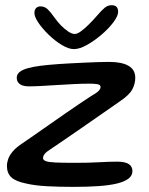

<svg xmlns="http://www.w3.org/2000/svg" viewBox="-20 -718 584 753"><path d="M268.2 14.9Q213.1 14.9 165 12.4Q116.8 9.9 82.2 1.7Q41.8 -6.4 24.5 -22.6Q7.2 -38.8 7.2 -66.9Q7.2 -80.4 12.3 -94.9Q17.4 -109.3 31 -125.2Q44.6 -141 70.4 -157.7Q88.2 -169.8 114.6 -188.2Q141 -206.6 171.6 -228Q202.1 -249.4 232.7 -270.6Q263.3 -291.7 289.8 -309.7Q316.2 -327.6 334 -339.1Q360.3 -354.1 367.4 -362Q374.4 -369.9 374.4 -376.9Q374.4 -385.4 362.7 -387.7Q350.9 -389.9 331.3 -389.9Q303.9 -389.9 271.2 -388.3Q238.4 -386.8 205.1 -384.6Q171.8 -382.4 142.5 -380.9Q113.1 -379.3 92.5 -379.3Q78.8 -379.3 68.2 -382.9Q57.7 -386.6 51.7 -394.1Q45.7 -401.6 45.7 -413.1Q45.7 -426.4 56.9 -435.6Q68.1 -444.7 89.2 -450.6Q110.4 -456.5 140.3 -460.2Q170.2 -463.9 207.8 -466.6Q226.4 -468.1 253.2 -469.4Q280.1 -470.7 309.1 -472.2Q338.2 -473.6 364.4 -474.4Q390.6 -475.2 408.1 -475.2Q457.6 -475.2 484.1 -459.9Q510.5 -444.6 510.5 -412.6Q510.5 -389.8 499 -367.7Q487.5 -345.6 449.9 -320.4Q419.1 -299 380.5 -272.1Q341.9 -245.2 302.9 -218.2Q264 -191.1 231.2 -168.8Q198.4 -146.4 179.1 -133.4Q161.8 -122.6 155.3 -114.5Q148.8 -106.4 148.8 -98.4Q148.8 -90.2 159.6 -86.1Q170.4 -81.9 197.8 -80.7Q225.1 -79.4 275.6 -79.4Q328.4 -79.4 368.3 -81.7Q408.1 -84 440.6 -84Q470.4 -84 484.9 -74.6Q499.4 -65.1 499.4 -47.1Q499.4 -29.2 483.8 -17.3Q468.2 -5.4 438.6 1.8Q408.9 8.9 366.1 11.9Q323.2 14.9 268.2 14.9ZM269.9 -525.4Q249.3 -525.4 222.9 -541.3Q196.4 -557.2 171.8 -580.9Q147.1 -604.6 131.1 -628.1Q115 -651.7 115 -667.1Q115 -679.4 121.5 -686.2Q128.1 -693 138.6 -693Q155.2 -693 167.2 -681.5Q179.2 -669.9 195.3 -646.8Q206.2 -631.6 220.2 -617.3Q234.2 -603.1 248.3 -593.9Q262.4 -584.8 273.1 -584.8Q283.2 -584.8 298.1 -595.7Q312.9 -606.6 329.2 -622.9Q345.6 -639.2 359.6 -655.5Q378.4 -677.5 390.7 -687.6Q402.9 -697.6 418 -697.6Q443.3 -697.6 443.3 -671.8Q443.3 -655.6 425 -631Q406.6 -606.4 378.5 -582.3Q350.4 -558.2 321.2 -541.8Q291.9 -525.4 269.9 -525.4Z"/></svg>

Font: Gluten Thin
Style: Regular
Weight: 100
Designer: Tyler Finck
Foundry: Etcetera Type Company
Version: Version 1.300